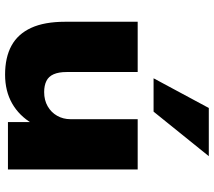

<svg xmlns="http://www.w3.org/2000/svg" viewBox="-62 -748 822 737"><g transform="rotate(90 348.5 -380.0)"><path d="M267 11Q201 11 156 -13.5Q111 -38 87.5 -89Q64 -140 64 -220V-498H257V-225Q257 -195 265.5 -175.5Q274 -156 291.5 -147.5Q309 -139 334 -139Q365 -139 388.5 -152.5Q412 -166 425 -189Q438 -212 438 -240V-498H631V0H449V-94H455Q425 -43 377.5 -16Q330 11 267 11ZM281 -559 395 -771H580L409 -559Z"/></g></svg>

Font: Nunito Sans 10pt SemiExpanded Black
Style: Regular
Weight: 900
Width: 6
Designer: Vernon Adams
Foundry: Vernon Adams
Version: Version 3.101;gftools[0.9.27]